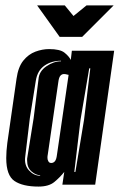

<svg xmlns="http://www.w3.org/2000/svg" viewBox="-20 -681 441 708"><path d="M122 7Q64 7 33.5 -13.5Q3 -34 3 -98Q3 -111 4 -124.5Q5 -138 7 -154L41 -391Q47 -434 66 -457.5Q85 -481 110.5 -490.5Q136 -500 161 -500Q201 -500 217.5 -487Q234 -474 241 -460L245 -494H401L331 0H210L217 -47Q201 -27 180.5 -10Q160 7 122 7ZM128 -33V-35Q112 -35 96 -49Q80 -63 80 -89Q80 -92 80 -95.5Q80 -99 81 -102L104 -245L122 -389Q124 -418 151 -436.5Q178 -455 205 -455V-457Q170 -457 144 -439Q118 -421 112 -383L90 -245L73 -103Q69 -72 87 -52.5Q105 -33 128 -33ZM254 -47H258L290 -240L313 -429H309L277 -240ZM169 -80Q177 -80 182.5 -86.5Q188 -93 190 -110L233 -405L228 -406Q225 -407 222 -407.5Q219 -408 216 -408Q208 -408 202.5 -401.5Q197 -395 195 -378L156 -110Q155 -106 155 -99Q155 -92 158 -87Q161 -80 169 -80ZM200 -545 117 -661H219L251 -622L299 -661H399L283 -545Z"/></svg>

Font: Alumni Sans Inline One
Style: Italic
Weight: 400
Italic angle: -8°
Designer: Robert E. Leuschke
Foundry: Robert E. Leuschke
Version: Version 1.100; ttfautohint (v1.8.3)